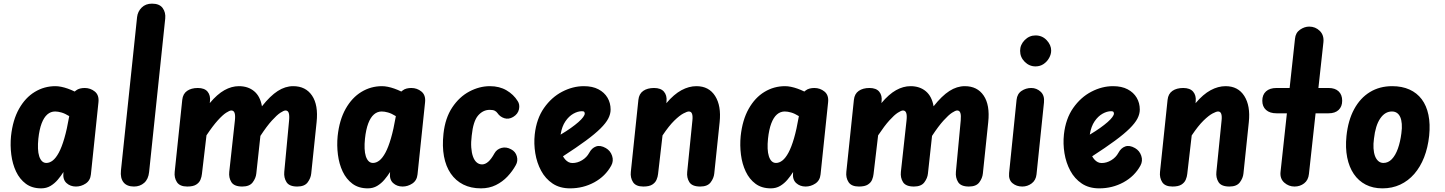

<svg xmlns="http://www.w3.org/2000/svg" viewBox="-20 -1024 7934 1054"><path d="M206 10Q156 10 122 -15.2Q88 -40.5 68.2 -82.2Q48.5 -124 42 -175Q35.5 -226 40.5 -277Q50 -365.5 84.5 -426.8Q119 -488 171 -519.5Q223 -551 284 -551Q299 -551 316.2 -547.5Q333.5 -544 352 -537.5Q370.5 -531 390 -521.5L397.5 -527.5Q407 -535 419.2 -538Q431.5 -541 445 -541Q476.5 -541 500.5 -521.5Q524.5 -502 520.5 -463L479 -66.5Q475.5 -33 450.5 -16.5Q425.5 0 397 0Q366 0 345 -19.2Q324 -38.5 328 -75.5L328.5 -80Q315 -58.5 297.5 -37.8Q280 -17 257.5 -3.5Q235 10 206 10ZM190.5 -262.5Q187.5 -233 188.5 -208.5Q189.5 -184 195.2 -166.2Q201 -148.5 210.8 -139Q220.5 -129.5 234.5 -129.5Q252.5 -129.5 269.8 -143Q287 -156.5 303 -186.2Q319 -216 333.2 -264.8Q347.5 -313.5 359.5 -383.5L360 -386.5Q336.5 -401 317.2 -406.5Q298 -412 282.5 -412Q258.5 -412 239.8 -395.8Q221 -379.5 208.5 -346.5Q196 -313.5 190.5 -262.5Z M715.5 0Q676.5 0 658 -23.2Q639.5 -46.5 644 -88.5L732.5 -930Q736 -961 757.8 -982.5Q779.5 -1004 814.5 -1004Q855.5 -1004 873 -979.8Q890.5 -955.5 887 -922L798.5 -79.5Q794.5 -40.5 771.5 -20.2Q748.5 0 715.5 0Z M1008 0Q967 0 951.2 -24.2Q935.5 -48.5 939 -80.5L980.5 -476Q984 -509 1007 -525Q1030 -541 1066 -541Q1103 -541 1119.8 -520.5Q1136.5 -500 1132.5 -467L1131.5 -458Q1172.5 -507 1212 -529Q1251.5 -551 1291.5 -551Q1342 -551 1375.2 -523.2Q1408.5 -495.5 1418 -440.5Q1463.5 -498 1504.8 -524.5Q1546 -551 1589.5 -551Q1658 -551 1693 -499.2Q1728 -447.5 1718 -353.5L1688.5 -71.5Q1686 -46 1669 -23Q1652 0 1612 0Q1568 0 1552.8 -24.2Q1537.5 -48.5 1540.5 -80.5L1567 -363Q1569.5 -390.5 1565 -404Q1560.5 -417.5 1547.5 -417.5Q1538 -417.5 1519 -405Q1500 -392.5 1472.5 -362.2Q1445 -332 1409.5 -278L1387 -71.5Q1384.5 -46 1367.2 -23Q1350 0 1310 0Q1265.5 0 1250.2 -24.2Q1235 -48.5 1238.5 -80.5L1269.5 -363Q1272.5 -390.5 1267.8 -404Q1263 -417.5 1250 -417.5Q1240.5 -417.5 1221.5 -405.2Q1202.5 -393 1175.5 -363.2Q1148.5 -333.5 1113.5 -281L1088.5 -69Q1087 -53.5 1080.5 -37.5Q1074 -21.5 1057.2 -10.8Q1040.5 0 1008 0Z M1999 10Q1949 10 1915 -15.2Q1881 -40.5 1861.2 -82.2Q1841.5 -124 1835 -175Q1828.5 -226 1833.5 -277Q1843 -365.5 1877.5 -426.8Q1912 -488 1964 -519.5Q2016 -551 2077 -551Q2092 -551 2109.2 -547.5Q2126.5 -544 2145 -537.5Q2163.5 -531 2183 -521.5L2190.5 -527.5Q2200 -535 2212.2 -538Q2224.5 -541 2238 -541Q2269.5 -541 2293.5 -521.5Q2317.5 -502 2313.5 -463L2272 -66.5Q2268.5 -33 2243.5 -16.5Q2218.5 0 2190 0Q2159 0 2138 -19.2Q2117 -38.5 2121 -75.5L2121.5 -80Q2108 -58.5 2090.5 -37.8Q2073 -17 2050.5 -3.5Q2028 10 1999 10ZM1983.5 -262.5Q1980.5 -233 1981.5 -208.5Q1982.5 -184 1988.2 -166.2Q1994 -148.5 2003.8 -139Q2013.5 -129.5 2027.5 -129.5Q2045.5 -129.5 2062.8 -143Q2080 -156.5 2096 -186.2Q2112 -216 2126.2 -264.8Q2140.5 -313.5 2152.5 -383.5L2153 -386.5Q2129.5 -401 2110.2 -406.5Q2091 -412 2075.5 -412Q2051.5 -412 2032.8 -395.8Q2014 -379.5 2001.5 -346.5Q1989 -313.5 1983.5 -262.5Z M2620 10Q2565 10 2523.2 -11Q2481.5 -32 2454.5 -71.2Q2427.5 -110.5 2417.2 -165.8Q2407 -221 2414.5 -290Q2424 -376.5 2462.8 -434.5Q2501.5 -492.5 2556.8 -521.8Q2612 -551 2669.5 -551Q2721.5 -551 2760.5 -528.2Q2799.5 -505.5 2822 -469Q2834.5 -450.5 2829 -424.2Q2823.5 -398 2797 -382Q2772.5 -367.5 2748.8 -375Q2725 -382.5 2711 -403Q2705.5 -411 2696.2 -416Q2687 -421 2668.5 -421Q2631.5 -421 2604.5 -389.8Q2577.5 -358.5 2569.5 -279.5Q2565 -243.5 2567 -214.5Q2569 -185.5 2576.5 -164.5Q2584 -143.5 2596.8 -132.5Q2609.5 -121.5 2626.5 -121.5Q2643.5 -121.5 2660.2 -136Q2677 -150.5 2694.5 -182.5Q2707 -205 2733 -212Q2759 -219 2785.5 -204.5Q2810 -192 2817.2 -166Q2824.5 -140 2811.5 -117.5Q2793.5 -84.5 2766 -55.2Q2738.5 -26 2702 -8Q2665.5 10 2620 10Z M3109.5 10Q3053 10 3013.5 -16.5Q2974 -43 2950.5 -86.8Q2927 -130.5 2918.5 -182.8Q2910 -235 2915.5 -286Q2925 -372 2966.2 -431Q3007.5 -490 3066 -520.5Q3124.5 -551 3185 -551Q3232.5 -551 3265.2 -533.8Q3298 -516.5 3315 -487.5Q3332 -458.5 3332 -422.5Q3332 -398 3319 -373Q3306 -348 3276.2 -318.5Q3246.5 -289 3196 -251.8Q3145.5 -214.5 3070.5 -166Q3076.5 -155.5 3084 -147.2Q3091.5 -139 3101.2 -134Q3111 -129 3122.5 -129Q3150 -129 3175.5 -144.5Q3201 -160 3214.5 -185Q3228.5 -211.5 3252 -220Q3275.5 -228.5 3306 -211Q3331 -196.5 3340.2 -168.5Q3349.5 -140.5 3335.5 -115Q3303.5 -56.5 3242.5 -23.2Q3181.5 10 3109.5 10ZM3057.5 -285Q3089.5 -304 3114 -321.5Q3138.5 -339 3155.5 -354Q3172.5 -369 3181.2 -381Q3190 -393 3190 -400.5Q3190 -406 3187.2 -409.8Q3184.5 -413.5 3174.5 -413.5Q3152 -413.5 3127.5 -399.8Q3103 -386 3084 -358.2Q3065 -330.5 3058 -288Z M3511.5 0Q3470.5 0 3455 -24.2Q3439.5 -48.5 3443 -80.5L3484.5 -476Q3488 -509 3511 -525Q3534 -541 3570.5 -541Q3607.5 -541 3624.8 -520.8Q3642 -500.5 3639 -468L3638 -457.5Q3679.5 -506.5 3720.8 -528.8Q3762 -551 3803 -551Q3871.5 -551 3905.8 -497Q3940 -443 3930.5 -353.5L3901 -71.5Q3898.5 -46 3881.2 -23Q3864 0 3824 0Q3779.5 0 3764.2 -24.2Q3749 -48.5 3752.5 -80.5L3781 -363Q3783.5 -386.5 3779 -399.2Q3774.5 -412 3761.5 -412Q3752 -412 3731.2 -401Q3710.5 -390 3681.5 -361.8Q3652.5 -333.5 3617 -280.5L3592.5 -69Q3591 -53.5 3584.2 -37.5Q3577.5 -21.5 3560.8 -10.8Q3544 0 3511.5 0Z M4211.5 10Q4161.5 10 4127.5 -15.2Q4093.5 -40.5 4073.8 -82.2Q4054 -124 4047.5 -175Q4041 -226 4046 -277Q4055.5 -365.5 4090 -426.8Q4124.5 -488 4176.5 -519.5Q4228.5 -551 4289.5 -551Q4304.5 -551 4321.8 -547.5Q4339 -544 4357.5 -537.5Q4376 -531 4395.5 -521.5L4403 -527.5Q4412.5 -535 4424.8 -538Q4437 -541 4450.5 -541Q4482 -541 4506 -521.5Q4530 -502 4526 -463L4484.5 -66.5Q4481 -33 4456 -16.5Q4431 0 4402.5 0Q4371.5 0 4350.5 -19.2Q4329.5 -38.5 4333.5 -75.5L4334 -80Q4320.5 -58.5 4303 -37.8Q4285.5 -17 4263 -3.5Q4240.5 10 4211.5 10ZM4196 -262.5Q4193 -233 4194 -208.5Q4195 -184 4200.8 -166.2Q4206.5 -148.5 4216.2 -139Q4226 -129.5 4240 -129.5Q4258 -129.5 4275.2 -143Q4292.5 -156.5 4308.5 -186.2Q4324.5 -216 4338.8 -264.8Q4353 -313.5 4365 -383.5L4365.5 -386.5Q4342 -401 4322.8 -406.5Q4303.5 -412 4288 -412Q4264 -412 4245.2 -395.8Q4226.5 -379.5 4214 -346.5Q4201.5 -313.5 4196 -262.5Z M4695 0Q4654 0 4638.2 -24.2Q4622.5 -48.5 4626 -80.5L4667.5 -476Q4671 -509 4694 -525Q4717 -541 4753 -541Q4790 -541 4806.8 -520.5Q4823.5 -500 4819.5 -467L4818.5 -458Q4859.5 -507 4899 -529Q4938.5 -551 4978.5 -551Q5029 -551 5062.2 -523.2Q5095.5 -495.5 5105 -440.5Q5150.5 -498 5191.8 -524.5Q5233 -551 5276.5 -551Q5345 -551 5380 -499.2Q5415 -447.5 5405 -353.5L5375.5 -71.5Q5373 -46 5356 -23Q5339 0 5299 0Q5255 0 5239.8 -24.2Q5224.5 -48.5 5227.5 -80.5L5254 -363Q5256.5 -390.5 5252 -404Q5247.5 -417.5 5234.5 -417.5Q5225 -417.5 5206 -405Q5187 -392.5 5159.5 -362.2Q5132 -332 5096.5 -278L5074 -71.5Q5071.5 -46 5054.2 -23Q5037 0 4997 0Q4952.5 0 4937.2 -24.2Q4922 -48.5 4925.5 -80.5L4956.5 -363Q4959.5 -390.5 4954.8 -404Q4950 -417.5 4937 -417.5Q4927.5 -417.5 4908.5 -405.2Q4889.5 -393 4862.5 -363.2Q4835.5 -333.5 4800.5 -281L4775.5 -69Q4774 -53.5 4767.5 -37.5Q4761 -21.5 4744.2 -10.8Q4727.5 0 4695 0Z M5592 0Q5560 0 5538 -18.5Q5516 -37 5519.5 -74L5560.5 -476Q5564 -509 5588 -525Q5612 -541 5641 -541Q5670.5 -541 5692.8 -520.5Q5715 -500 5711 -461.5L5670 -66.5Q5666.5 -34.5 5643.5 -17.2Q5620.5 0 5592 0ZM5580 -745Q5580 -778.5 5605.2 -804Q5630.5 -829.5 5664.5 -829.5Q5701.5 -829.5 5726 -803.2Q5750.5 -777 5750.5 -746.5Q5750.5 -726 5739.2 -705.8Q5728 -685.5 5708.8 -672.5Q5689.5 -659.5 5664.5 -659.5Q5630.5 -659.5 5605.2 -684.8Q5580 -710 5580 -745Z M6014.5 10Q5958 10 5918.5 -16.5Q5879 -43 5855.5 -86.8Q5832 -130.5 5823.5 -182.8Q5815 -235 5820.5 -286Q5830 -372 5871.2 -431Q5912.5 -490 5971 -520.5Q6029.5 -551 6090 -551Q6137.5 -551 6170.2 -533.8Q6203 -516.5 6220 -487.5Q6237 -458.5 6237 -422.5Q6237 -398 6224 -373Q6211 -348 6181.2 -318.5Q6151.5 -289 6101 -251.8Q6050.5 -214.5 5975.5 -166Q5981.5 -155.5 5989 -147.2Q5996.5 -139 6006.2 -134Q6016 -129 6027.5 -129Q6055 -129 6080.5 -144.5Q6106 -160 6119.5 -185Q6133.5 -211.5 6157 -220Q6180.5 -228.5 6211 -211Q6236 -196.5 6245.2 -168.5Q6254.5 -140.5 6240.5 -115Q6208.5 -56.5 6147.5 -23.2Q6086.5 10 6014.5 10ZM5962.5 -285Q5994.5 -304 6019 -321.5Q6043.5 -339 6060.5 -354Q6077.5 -369 6086.2 -381Q6095 -393 6095 -400.5Q6095 -406 6092.2 -409.8Q6089.5 -413.5 6079.5 -413.5Q6057 -413.5 6032.5 -399.8Q6008 -386 5989 -358.2Q5970 -330.5 5963 -288Z M6416.5 0Q6375.5 0 6360 -24.2Q6344.5 -48.5 6348 -80.5L6389.5 -476Q6393 -509 6416 -525Q6439 -541 6475.5 -541Q6512.5 -541 6529.8 -520.8Q6547 -500.5 6544 -468L6543 -457.5Q6584.5 -506.5 6625.8 -528.8Q6667 -551 6708 -551Q6776.5 -551 6810.8 -497Q6845 -443 6835.5 -353.5L6806 -71.5Q6803.5 -46 6786.2 -23Q6769 0 6729 0Q6684.5 0 6669.2 -24.2Q6654 -48.5 6657.5 -80.5L6686 -363Q6688.5 -386.5 6684 -399.2Q6679.5 -412 6666.5 -412Q6657 -412 6636.2 -401Q6615.5 -390 6586.5 -361.8Q6557.5 -333.5 6522 -280.5L6497.5 -69Q6496 -53.5 6489.2 -37.5Q6482.5 -21.5 6465.8 -10.8Q6449 0 6416.5 0Z M7086.5 0Q7054.5 0 7030.2 -21.5Q7006 -43 7009.5 -79.5L7044.5 -402H6987.5Q6950.5 -402 6930 -420.5Q6909.5 -439 6909.5 -471Q6909.5 -504 6930 -522.5Q6950.5 -541 6987.5 -541H7059.5L7089 -811.5Q7092 -844 7116.5 -861Q7141 -878 7167 -878Q7201 -878 7225 -854.5Q7249 -831 7245 -792L7217.5 -541H7273.5Q7309 -541 7328.5 -522.5Q7348 -504 7348 -471Q7348 -439 7328.5 -420.5Q7309 -402 7273.5 -402H7202L7165.5 -69Q7162 -35 7139.2 -17.5Q7116.5 0 7086.5 0Z M7569 10Q7517 10 7477.2 -10.5Q7437.5 -31 7411.8 -69Q7386 -107 7375.5 -159.8Q7365 -212.5 7371.5 -277Q7380.5 -363.5 7413.8 -424.8Q7447 -486 7500.2 -518.5Q7553.5 -551 7622.5 -551Q7676.5 -551 7717.5 -532.5Q7758.5 -514 7784.8 -479Q7811 -444 7821.5 -393.5Q7832 -343 7825.5 -278.5Q7818.5 -213.5 7797.8 -160.5Q7777 -107.5 7743.8 -69.2Q7710.5 -31 7666.5 -10.5Q7622.5 10 7569 10ZM7522.5 -262.5Q7518.5 -234 7520 -209.8Q7521.5 -185.5 7528.2 -167.5Q7535 -149.5 7546.8 -139.5Q7558.5 -129.5 7574.5 -129.5Q7600.5 -129.5 7620.5 -150.2Q7640.5 -171 7653.8 -208Q7667 -245 7673 -292.5Q7677 -321.5 7675.2 -343.8Q7673.5 -366 7666.8 -381.2Q7660 -396.5 7648.5 -404.2Q7637 -412 7621 -412Q7583 -412 7556.8 -373.5Q7530.5 -335 7522.5 -262.5Z"/></svg>

Font: Edu SA Hand
Style: Regular
Weight: 400
Designer: Tina and Corey Anderson, Eben Sorkin, Mirko Velimirovic
Foundry: Google for Education
Version: Version 2.000